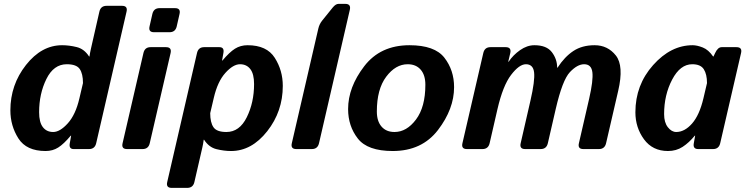

<svg xmlns="http://www.w3.org/2000/svg" viewBox="-20 -750 3762 966"><path d="M32.2 -194.8Q32.2 -323.2 110.6 -422.9Q189 -522.5 292.5 -522.5Q327.6 -522.5 365.7 -513.2Q403.8 -503.9 428.2 -465.8H430.2Q432.1 -481 437.5 -504.9L480 -691.4Q486.8 -720.7 516.1 -720.7H594.2Q623.5 -720.7 616.7 -691.4L463.9 -29.3Q457 0 427.7 0H350.6Q325.7 0 331.1 -29.3L337.9 -67.4H335.9Q300.8 -25.4 272.9 -7.8Q245.1 9.8 209.5 9.8Q112.8 9.8 72.5 -53.7Q32.2 -117.2 32.2 -194.8ZM176.8 -185.5Q176.8 -134.8 195.6 -110.4Q214.4 -85.9 247.6 -85.9Q281.7 -85.9 321 -129.4Q360.4 -172.9 379.4 -254.9L397.5 -332Q397.5 -378.9 381.1 -402.8Q364.7 -426.8 315.9 -426.8Q250 -426.8 213.4 -352.5Q176.8 -278.3 176.8 -185.5Z M619.1 0Q589.8 0 596.7 -29.3L701.7 -483.4Q708.5 -512.7 737.3 -512.7H815.4Q844.7 -512.7 838.4 -483.4L733.4 -29.3Q726.6 0 697.3 0ZM754.9 -587.9Q725.6 -587.9 732.4 -617.2L746.6 -679.7Q753.4 -709 782.7 -709H860.8Q890.1 -709 883.3 -679.7L869.1 -617.2Q862.3 -587.9 833 -587.9Z M843.8 195.3Q814.5 195.3 821.3 166L971.2 -483.4Q978 -512.7 1006.8 -512.7H1084Q1109.4 -512.7 1104 -483.4L1097.2 -445.3H1099.1Q1134.3 -487.3 1162.1 -504.9Q1189.9 -522.5 1225.6 -522.5Q1322.3 -522.5 1362.5 -459Q1402.8 -395.5 1402.8 -317.9Q1402.8 -189.5 1324.5 -89.8Q1246.1 9.8 1142.6 9.8Q1107.4 9.8 1069.3 0.5Q1031.2 -8.8 1006.8 -46.9H1004.9Q1002.4 -26.4 998 -7.8L958 166Q951.2 195.3 921.9 195.3ZM1037.6 -180.7Q1037.6 -133.8 1054 -109.9Q1070.3 -85.9 1119.1 -85.9Q1185.1 -85.9 1221.7 -160.2Q1258.3 -234.4 1258.3 -327.1Q1258.3 -377.9 1239.5 -402.3Q1220.7 -426.8 1187.5 -426.8Q1153.3 -426.8 1114 -383.3Q1074.7 -339.8 1055.7 -257.8Z M1470.7 0Q1441.4 0 1448.2 -29.3L1581.5 -606Q1586.4 -627.9 1600.6 -646L1653.8 -711.9Q1668.9 -730.5 1683.1 -730.5H1717.3Q1746.6 -730.5 1740.2 -701.2L1585 -29.3Q1578.1 0 1548.8 0Z M1731.4 -201.2Q1731.4 -311 1812.5 -416.7Q1893.6 -522.5 2040 -522.5Q2167 -522.5 2215.8 -459.7Q2264.6 -397 2264.6 -311.5Q2264.6 -201.7 2183.6 -95.9Q2102.5 9.8 1956.1 9.8Q1829.1 9.8 1780.3 -53Q1731.4 -115.7 1731.4 -201.2ZM1876 -189Q1876 -140.1 1899.7 -113Q1923.3 -85.9 1964.8 -85.9Q2025.9 -85.9 2073 -148.7Q2120.1 -211.4 2120.1 -323.7Q2120.1 -372.6 2096.4 -399.7Q2072.8 -426.8 2031.2 -426.8Q1970.2 -426.8 1923.1 -364Q1876 -301.3 1876 -189Z M2329.1 0Q2299.8 0 2306.6 -29.3L2411.6 -483.4Q2418.5 -512.7 2447.3 -512.7H2524.4Q2553.7 -512.7 2547.4 -483.4L2537.1 -439.5H2539.1Q2561.5 -473.1 2596.7 -497.8Q2631.8 -522.5 2668.9 -522.5Q2730 -522.5 2756.6 -487.5Q2783.2 -452.6 2783.2 -409.7H2785.2Q2820.8 -464.4 2864.7 -493.4Q2908.7 -522.5 2971.7 -522.5Q3037.6 -522.5 3078.6 -470.7Q3119.6 -418.9 3090.3 -293L3029.3 -29.3Q3022.5 0 2993.2 0H2915Q2885.7 0 2892.6 -29.3L2944.3 -253.9Q2965.3 -345.7 2960.4 -386.2Q2955.6 -426.8 2918.9 -426.8Q2884.8 -426.8 2847.2 -387Q2809.6 -347.2 2775.9 -201.2L2736.3 -29.3Q2729.5 0 2700.2 0H2622.1Q2592.8 0 2599.6 -29.3L2648.9 -244.1Q2671.9 -344.2 2667.2 -385.5Q2662.6 -426.8 2626 -426.8Q2592.3 -426.8 2551.3 -373Q2510.3 -319.3 2482.9 -201.2L2443.4 -29.3Q2436.5 0 2407.2 0Z M3176.8 -185.1Q3176.8 -322.3 3265.9 -422.4Q3355 -522.5 3464.8 -522.5Q3486.8 -522.5 3515.6 -511.2Q3544.4 -500 3567.9 -465.8H3569.8L3578.1 -483.4Q3591.8 -512.7 3610.8 -512.7H3685.5Q3715.3 -512.7 3708.5 -483.4L3603.5 -29.3Q3596.7 0 3567.4 0H3492.7Q3465.3 0 3470.7 -29.3L3477.5 -67.4H3475.6Q3446.8 -32.2 3414.6 -11.2Q3382.3 9.8 3340.8 9.8Q3263.2 9.8 3220 -49.3Q3176.8 -108.4 3176.8 -185.1ZM3321.3 -175.8Q3321.3 -133.8 3340.1 -109.9Q3358.9 -85.9 3382.3 -85.9Q3424.3 -85.9 3461.7 -128.2Q3499 -170.4 3519 -254.9L3537.1 -332Q3537.1 -376.5 3521 -401.6Q3504.9 -426.8 3462.9 -426.8Q3402.3 -426.8 3361.8 -349.6Q3321.3 -272.5 3321.3 -175.8Z"/></svg>

Font: Istok
Style: Bold Italic
Weight: 700
Italic angle: -13°
Designer: Andrey V. Panov
Foundry: Andrey V. Panov
Version: Version 1.0.3